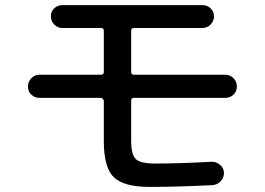

<svg xmlns="http://www.w3.org/2000/svg" viewBox="-20 -732 1040 754"><path d="M134.8 -347.7Q116.2 -347.7 103 -360.4Q89.8 -373 89.8 -392.1Q89.8 -411.1 103 -424.8Q116.2 -438.5 134.8 -438.5H376Q387.7 -438.5 387.7 -449.2V-611.3Q387.7 -622.1 376 -622.1H224.6Q206.1 -622.1 192.9 -635.7Q179.7 -649.4 179.7 -668Q179.7 -686.5 192.9 -699.2Q206.1 -711.9 224.6 -711.9H775.4Q793.9 -711.9 807.1 -699.2Q820.3 -686.5 820.3 -668Q820.3 -649.4 807.1 -635.7Q793.9 -622.1 775.4 -622.1H505.9Q495.1 -622.1 495.1 -611.3V-449.2Q495.1 -438.5 505.9 -438.5H865.2Q883.8 -438.5 897 -424.8Q910.2 -411.1 910.2 -392.1Q910.2 -373 897 -360.4Q883.8 -347.7 865.2 -347.7H505.9Q495.1 -347.7 495.1 -335.9V-179.7Q495.1 -125 513.2 -107.4Q531.2 -89.8 589.8 -89.8Q685.5 -89.8 809.6 -96.7Q828.1 -97.7 843.3 -85.4Q858.4 -73.2 859.4 -54.2Q860.4 -35.2 846.7 -20.5Q833 -5.9 813.5 -4.9Q675.8 2 568.4 2Q465.8 2 426.8 -36.1Q387.7 -74.2 387.7 -177.7V-335.9Q387.7 -339.8 383.8 -343.8Q379.9 -347.7 376 -347.7Z"/></svg>

Font: Rounded-X Mgen+ 2m medium
Style: Regular
Weight: 500
Designer: [Source Han Sans]
Ryoko NISHIZUKA  (kana & ideographs); Paul D. Hunt (Latin, Greek & Cyrillic); Wenlong ZHANG  (bopomofo
Version: Version 1.059.20150602